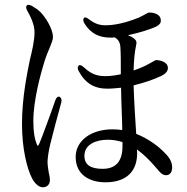

<svg xmlns="http://www.w3.org/2000/svg" viewBox="-20 -763 790 812"><path d="M335 -687C331 -682 331 -674 337 -664C364 -620 401 -604 446 -604C452 -604 458 -604 465 -605C476 -599 487 -588 489 -566C491 -541 491 -492 491 -449C472 -445 450 -441 425 -441C382 -441 359 -456 334 -479C324 -488 316 -490 312 -485C308 -479 307 -472 313 -462C343 -407 383 -388 433 -388C453 -388 472 -390 492 -392C492 -360 494 -322 495 -285C496 -260 497 -236 497 -213C484 -215 469 -216 455 -216C368 -216 300 -170 300 -99C300 -27 355 8 426 8C512 8 560 -36 560 -115C560 -119 560 -124 559 -131C586 -112 614 -85 645 -48C655 -36 666 -22 682 -22C700 -22 708 -37 708 -54C708 -77 698 -96 676 -117C654 -141 611 -175 556 -197C552 -258 547 -337 545 -402C587 -412 631 -427 660 -441C683 -452 690 -463 690 -476C690 -503 652 -509 641 -509C638 -509 634 -507 628 -503C623 -500 616 -496 608 -492C590 -482 569 -473 545 -465C546 -504 549 -541 555 -568C559 -585 558 -591 546 -601C541 -605 532 -610 521 -614C568 -624 620 -640 643 -652C655 -659 661 -666 660 -678C660 -700 635 -710 612 -710C608 -710 603 -708 595 -703C589 -700 579 -694 568 -689C544 -679 482 -656 427 -656C401 -656 380 -663 357 -681C346 -689 339 -692 335 -687ZM73 -239C73 -134 94 -50 116 -8C130 17 146 29 161 29C181 29 191 15 191 -1C191 -11 189 -23 186 -34C184 -49 181 -63 181 -80C182 -97 185 -122 192 -151C201 -189 224 -275 239 -329C242 -341 240 -348 233 -353C226 -357 219 -352 214 -339C208 -323 202 -305 195 -285C176 -233 154 -173 146 -155C140 -143 139 -144 134 -157C127 -175 121 -203 121 -251C121 -341 153 -454 168 -503C177 -531 185 -549 191 -563C198 -581 204 -594 204 -607C204 -638 175 -688 150 -713C139 -723 127 -731 115 -738C104 -744 96 -744 93 -739C89 -735 90 -728 95 -718C110 -692 126 -659 126 -626C126 -590 115 -545 107 -513C96 -459 73 -352 73 -239ZM337 -104C337 -154 389 -172 435 -172C456 -172 477 -169 498 -162V-145C498 -82 471 -49 414 -49C363 -49 337 -66 337 -104Z"/></svg>

Font: 寒蝉锦书宋 CompactLight
Style: Bold
Weight: 400
Width: 4
Designer: 寒蝉锦书宋{Warren} 思源宋体{Ryoko NISHIZUKA 西塚涼子 (kana & ideographs); Frank Grießhammer (Latin, Greek & Cyrillic); Wenlong ZHANG 
Foundry: Adobe & ChillType
Version: Version 2.000;Glyphs 3.1.1 (3135)